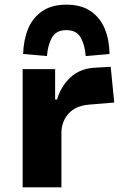

<svg xmlns="http://www.w3.org/2000/svg" viewBox="-20 -802 534 822"><path d="M77 0V-506H216V-376H224Q241 -433 281.5 -470.5Q322 -508 383 -512L454 -516L469 -363L360 -354Q303 -349 273 -315Q243 -281 243 -233V0ZM181 -562 79 -571Q81 -632 100.5 -679Q120 -726 160.5 -754Q201 -782 264 -782Q328 -782 368.5 -754Q409 -726 428.5 -679Q448 -632 449 -571L347 -562Q343 -611 325 -642Q307 -673 264 -673Q221 -673 203 -642Q185 -611 181 -562Z"/></svg>

Font: Nunito Sans 6pt ExtraBold
Style: Regular
Weight: 800
Version: Version 3.101;gftools[0.9.27]